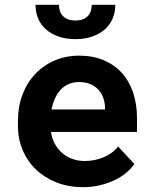

<svg xmlns="http://www.w3.org/2000/svg" viewBox="-20 -770 640 800"><path d="M325.2 9.8Q264.2 9.8 214.4 -10.3Q164.6 -30.3 128.9 -64.7Q93.3 -99.1 74 -145.8Q54.7 -192.4 54.7 -245.6V-265.1Q54.7 -325.7 73.7 -375.7Q92.8 -425.8 127 -461.9Q161.1 -498 208 -518.1Q254.9 -538.1 310.1 -538.1Q367.2 -538.1 411.9 -519.3Q456.5 -500.5 487.5 -466.3Q518.6 -432.1 534.7 -384Q550.8 -335.9 550.8 -277.8V-220.2H192.4Q196.3 -193.4 208.3 -171.1Q220.2 -148.9 238.8 -132.8Q257.3 -116.7 281.2 -107.9Q305.2 -99.1 333.5 -99.1Q353.5 -99.1 373.3 -103Q393.1 -106.9 411.1 -114.5Q429.2 -122.1 444.8 -133.3Q460.4 -144.5 472.2 -159.7L540 -86.4Q527.3 -68.4 507.1 -51Q486.8 -33.7 459.2 -20.3Q431.6 -6.8 397.9 1.5Q364.3 9.8 325.2 9.8ZM309.1 -428.2Q286.1 -428.2 267.1 -420.2Q248 -412.1 233.6 -397Q219.2 -381.8 209.5 -360.8Q199.7 -339.8 194.8 -314H417.5V-324.7Q416.5 -346.2 409.2 -365.2Q401.9 -384.3 388.2 -398.2Q374.5 -412.1 354.7 -420.2Q335 -428.2 309.1 -428.2ZM460.4 -750Q460.4 -718.3 449 -691.9Q437.5 -665.5 415.8 -646.7Q394 -627.9 363.3 -617.4Q332.5 -606.9 294.4 -606.9Q255.9 -606.9 225.1 -617.4Q194.3 -627.9 172.6 -646.7Q150.9 -665.5 139.4 -691.9Q127.9 -718.3 127.9 -750H225.6Q225.6 -737.3 229.2 -725.3Q232.9 -713.4 241.2 -704.3Q249.5 -695.3 262.5 -689.9Q275.4 -684.6 294.4 -684.6Q313 -684.6 325.9 -689.9Q338.9 -695.3 346.9 -704.3Q355 -713.4 358.6 -725.3Q362.3 -737.3 362.3 -750Z"/></svg>

Font: Roboto Mono
Style: Bold
Weight: 700
Designer: Google
Version: Version 2.000985; 2015; ttfautohint (v1.3)